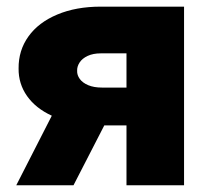

<svg xmlns="http://www.w3.org/2000/svg" viewBox="-20 -550 611 570"><path d="M355.5 -177.7H289.6L198.2 0H28.3L133.8 -206.5Q85.9 -228.5 60.3 -264.9Q34.7 -301.3 35.2 -346.7Q34.7 -400.4 64.5 -441.9Q94.2 -483.4 149.9 -506.8Q205.6 -530.3 279.3 -530.3H526.4V0H355.5ZM283.2 -290H355.5V-391.6H279.3Q256.3 -391.6 240.2 -384Q224.1 -376.5 216.3 -364.5Q208.5 -352.5 209 -339.8Q208.5 -327.1 216.8 -315.7Q225.1 -304.2 241.9 -297.1Q258.8 -290 283.2 -290Z"/></svg>

Font: Pretendard JP Black
Style: Regular
Weight: 900
Designer: Base glyphs from Inter by Rasmus Andersson; Hangeul glyphs from Noto Sans CJK(Source Han Sans) by Jang Soo-young and Kan
Foundry: Kil Hyung-jin
Version: Version 1.309